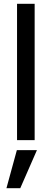

<svg xmlns="http://www.w3.org/2000/svg" viewBox="-20 -740 273 1014"><path d="M70 -720H163V0H70ZM69 53H175L87 254H14Z"/></svg>

Font: AF Albert Sans Medium
Style: Regular
Weight: 500
Designer: Andreas Rasmussen
Foundry: a.Foundry
Version: Version 1.300;Glyphs 3.2 (3231)